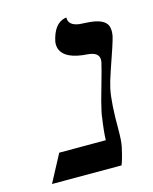

<svg xmlns="http://www.w3.org/2000/svg" viewBox="-90 -616 539 677"><g transform="rotate(-15 179.5 -277.0)"><path d="M301.8 -272Q291.5 -223.1 292 -124Q292 -84 287.6 -63Q277.8 -18.6 270 0H16.1L69.3 -100.1H239.3Q240.2 -132.3 247.6 -181.2Q248 -189 251.5 -204.1Q256.8 -230.5 273.9 -289.1Q290 -345.2 295.4 -369.1Q302.7 -403.8 260.7 -408.7Q258.3 -409.2 256.8 -409.2Q172.9 -414.1 158.7 -457Q155.3 -469.2 157.2 -481.9Q170.4 -543.9 210.9 -553.2Q210.9 -553.2 216.8 -554.2Q215.8 -524.4 256.3 -519.5Q265.1 -518.6 279.3 -518.1Q347.2 -515.1 356.9 -483.4Q361.3 -468.3 357.4 -448.2Q353 -427.7 319.8 -333Q307.1 -296.4 301.8 -272Z"/></g></svg>

Font: Linux Libertine Display Slanted O
Style: Slanted
Weight: 400
Designer: Philipp H. Poll
Foundry: Philipp H. Poll
Version: Version 5.0.9